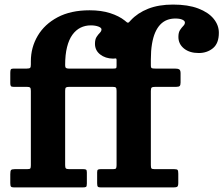

<svg xmlns="http://www.w3.org/2000/svg" viewBox="-20 -820 978 840"><path d="M25 -19Q25 -7.5 27.9 -3.8Q30.7 0 42.3 0H340.3Q352.5 0 356.3 -2.3Q360 -4.5 360 -17.3V-65.3Q360 -74.8 357 -77.4Q354 -80 344.5 -80H282.5Q271.3 -80 268.1 -83.5Q265 -87 265 -97.5V-423Q265 -434.5 268.6 -437.2Q272.3 -440 283.3 -440H473Q484 -440 487 -436.7Q490 -433.5 490 -422.7V-97.8Q490 -87.3 487.6 -83.6Q485.3 -80 475.3 -80H420.3Q411.3 -80 408.1 -77.4Q405 -74.8 405 -65.8V-18.5Q405 -7 407.9 -3.5Q410.8 0 421.5 0H738Q751 0 755.5 -3.2Q760 -6.5 760 -20V-60Q760 -72.5 757.1 -76.3Q754.3 -80 742 -80H656.5Q645.5 -80 642.8 -83.1Q640 -86.3 640 -97.5V-422.2Q640 -434.5 644 -437.2Q648 -440 659.8 -440H750.8Q762.3 -440 766.1 -443.9Q770 -447.7 770 -459.2V-499.5Q770 -513 763.9 -516.5Q757.8 -520 745 -520H659.8Q649.8 -520 644.9 -521.4Q640 -522.8 640 -533.8V-560Q640 -598 644.9 -627.4Q649.8 -656.7 659 -677.9Q668.3 -699 681.3 -712.6Q694.3 -726.2 710.9 -732.6Q727.5 -739 747 -739Q766.5 -739 777.8 -733.9Q789 -728.7 789 -721.5Q789 -713.7 781.9 -706.6Q774.8 -699.5 767.6 -688.6Q760.5 -677.7 760.5 -658.5Q760.5 -627.5 785 -607.7Q809.5 -588 849.5 -588Q886 -588 911.8 -609.2Q937.5 -630.5 937.5 -676.5Q937.5 -710 914.6 -738Q891.8 -766 847.1 -783Q802.5 -800 737 -800Q674.5 -800 628.3 -781.8Q582 -763.5 552 -731Q547.3 -726 544.9 -723.4Q542.5 -720.8 539.8 -720.8Q536.8 -720.8 534 -723.3Q531.3 -725.8 525.5 -730.3Q500.8 -750 462 -762.5Q423.3 -775 372 -775Q289.5 -775 232.1 -744.5Q174.8 -714 144.9 -663.2Q115 -612.5 115 -552V-537.8Q115 -526.5 111.9 -523.3Q108.7 -520 97.5 -520H39.7Q29.5 -520 27.2 -516Q25 -512 25 -501.5V-456Q25 -447 27.6 -443.5Q30.2 -440 39.2 -440H97.5Q108 -440 111.5 -436.9Q115 -433.7 115 -422.5V-97Q115 -86 112.5 -83Q110 -80 98.5 -80H44.7Q31.5 -80 28.2 -75.9Q25 -71.8 25 -58ZM280.3 -520Q271.8 -520 268.4 -523Q265 -526 265 -535Q265 -581 273.3 -613.9Q281.5 -646.7 296.6 -667.7Q311.8 -688.7 332.3 -698.9Q352.8 -709 377 -709Q396.5 -709 410.3 -703.9Q424 -698.7 424 -691.5Q424 -683.7 416.9 -676.6Q409.8 -669.5 402.6 -658.6Q395.5 -647.7 395.5 -628.5Q395.5 -599.7 418.1 -581.9Q440.8 -564 474.8 -563.5Q482 -563.7 486 -564.4Q490 -565 490 -556.2V-531.7Q490 -523.2 487.4 -521.6Q484.8 -520 476 -520Z"/></svg>

Font: Besley
Style: Regular
Weight: 400
Designer: Owen Earl
Foundry: indestructible type*
Version: Version 4.000